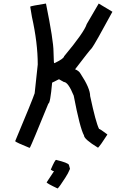

<svg xmlns="http://www.w3.org/2000/svg" viewBox="-20 -863 707 1095"><path d="M242.2 -842.8Q285.2 -630.9 285.2 -567.4L287.1 -512.7Q287.1 -502.9 291 -502.9Q343.8 -528.3 345.7 -542Q460.9 -680.2 474.6 -725.6L543 -842.8L621.1 -795.9Q522 -612.8 503.9 -588.9Q488.8 -573.7 408.2 -467.8Q430.7 -459 439.5 -442.4Q494.1 -359.9 494.1 -315.4Q526.4 -164.1 544.9 -127.9Q550.3 -127.9 591.8 -96.7V-94.7Q552.2 -32.7 539.1 -20.5Q459 -69.3 459 -90.8Q436 -131.8 400.4 -317.4Q368.7 -395.5 343.8 -395.5L316.4 -411.1L277.3 -391.6Q266.6 -272.5 255.9 -272.5Q162.1 -42 150.4 -20.5H146.5Q72.8 -50.3 66.4 -57.6Q165 -292.5 177.7 -331.1L195.3 -495.1Q195.3 -618.2 162.1 -766.6L152.3 -825.2Q156.7 -829.1 242.2 -842.8ZM299.8 48.8Q368.2 65.4 373 77.1L378.9 98.6V100.6Q369.1 125.5 352.5 150.4Q318.4 204.1 308.6 211.9Q246.1 182.6 246.1 176.8L288.1 113.3Q281.2 113.3 269.5 104.5Q293.5 48.8 299.8 48.8Z"/></svg>

Font: ww_drahtTSB
Style: Regular
Weight: 400
Designer: Dr. Wolfgang Wiebecke
Version: Version 1.06 May 21, 2010, initial release